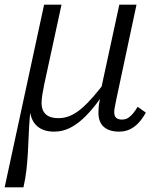

<svg xmlns="http://www.w3.org/2000/svg" viewBox="-27 -557 681 827"><path d="M206 10Q181 10 161.5 3Q142 -4 128 -18.5Q114 -33 107 -55Q100 -77 101 -108L113 -154Q105 -99 101.5 -55Q98 -11 96.5 28Q95 67 93 102Q91 137 87 173.5Q83 210 74 250H-7L163 -537H238L163 -191Q158 -166 155 -147Q152 -128 152 -112Q152 -82 170 -65Q188 -48 224 -48Q251 -48 275.5 -58.5Q300 -69 324.5 -90Q349 -111 375.5 -141.5Q402 -172 431 -211L439 -182Q411 -139 383.5 -104Q356 -69 328 -43.5Q300 -18 270 -4Q240 10 206 10ZM485 10Q458 10 438 1Q418 -8 407.5 -26Q397 -44 397 -71Q397 -83 398 -95.5Q399 -108 401.5 -120Q404 -132 406 -142L403 -149L487 -537H561L474 -129Q472 -118 470 -108.5Q468 -99 466.5 -90.5Q465 -82 465 -74Q465 -57 473.5 -49.5Q482 -42 498 -42Q514 -42 525.5 -49.5Q537 -57 547 -69.5Q557 -82 566 -97L601 -72Q587 -46 569.5 -27.5Q552 -9 531.5 0.5Q511 10 485 10Z"/></svg>

Font: Roboto Serif 20pt Light
Style: Italic
Weight: 300
Italic angle: -10°
Version: Version 1.007